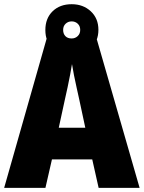

<svg xmlns="http://www.w3.org/2000/svg" viewBox="-20 -902 690 922"><path d="M453.6 0 422.9 -136.7H229.5L198.2 0H0L203.6 -715.3H444.3L650.4 0ZM389.6 -288.6 359.9 -427.2Q355 -450.2 348.1 -480.5Q341.3 -510.7 335.2 -541.3Q329.1 -571.8 325.7 -594.2Q322.3 -572.3 316.7 -543Q311 -513.7 304.7 -483.4Q298.3 -453.1 292.5 -428.2L262.2 -288.6ZM324.2 -634.8Q267.6 -634.8 232.7 -668.7Q197.8 -702.6 197.8 -757.8Q197.8 -814 232.7 -847.9Q267.6 -881.8 324.2 -881.8Q379.4 -881.8 416 -847.7Q452.6 -813.5 452.6 -758.8Q452.6 -704.1 416.3 -669.4Q379.9 -634.8 324.2 -634.8ZM324.2 -717.3Q341.3 -717.3 353.3 -728.8Q365.2 -740.2 365.2 -758.3Q365.2 -776.9 353.3 -788.1Q341.3 -799.3 324.2 -799.3Q307.1 -799.3 295.2 -788.1Q283.2 -776.9 283.2 -758.3Q283.2 -740.2 293.7 -728.8Q304.2 -717.3 324.2 -717.3Z"/></svg>

Font: Open Sans SemiCondensed ExtraBold
Style: Regular
Weight: 800
Width: 4
Designer: Monotype Design Team
Foundry: Monotype Imaging Inc.
Version: Version 3.000